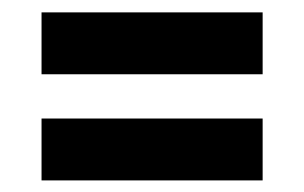

<svg xmlns="http://www.w3.org/2000/svg" viewBox="-20 -416 504 318"><path d="M415 -219.7V-117.2H48.8V-219.7ZM415 -395.5V-293H48.8V-395.5Z"/></svg>

Font: SansationBold
Style: Bold
Weight: 700
Designer: Bernd Montag
Version: Version 1.301